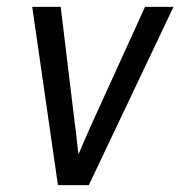

<svg xmlns="http://www.w3.org/2000/svg" viewBox="-20 -540 540 560"><path d="M149 0 74 -520H157L199 -173Q202 -153 204 -132Q206 -111 209 -90Q218 -111 227 -132Q236 -153 245 -173L403 -520H486L239 0Z"/></svg>

Font: Iosevka Fixed
Style: Italic
Weight: 400
Italic angle: -9°
Monospace: yes
Designer: Belleve Invis
Foundry: Belleve Invis
Version: Version 33.2.4